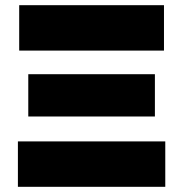

<svg xmlns="http://www.w3.org/2000/svg" viewBox="-20 -720 706 740"><path d="M612 -525V-700H54V-525ZM617 0V-175H49V0ZM577 -271V-434H89V-271Z"/></svg>

Font: Geom Black
Style: Bold
Weight: 900
Version: Version 1.102